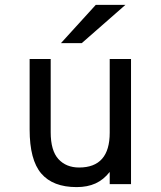

<svg xmlns="http://www.w3.org/2000/svg" viewBox="-20 -752 656 784"><path d="M101 -223V-511H187V-212Q187 -137 218.5 -102.5Q250 -68 303 -68Q428 -68 428 -210V-511H515V0H428V-50Q403 -18 370 -3Q337 12 293 12Q196 12 148.5 -43.5Q101 -99 101 -223ZM371 -732H492L314 -576H229Z"/></svg>

Font: Overpass Mono
Style: Regular
Weight: 400
Monospace: yes
Designer: Delve Withrington, Dave Bailey
Foundry: Delve Fonts
Version: Version 1.000;DELV;Overpass